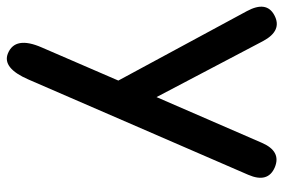

<svg xmlns="http://www.w3.org/2000/svg" viewBox="-155 -394 830 562"><g transform="rotate(90 260.0 -113.0)"><path d="M468.8 -502.4Q515.6 -482.4 490.7 -424.8L211.9 218.3Q178.2 296.4 135.3 278.8Q84 257.8 117.7 180.2L214.8 -44.4L11.7 -420.4Q-19.5 -478 23.4 -501Q68.8 -525.4 99.6 -467.3L263.2 -156.2L397 -464.4Q421.9 -522 468.8 -502.4Z"/></g></svg>

Font: Comic Relief LRS
Style: Regular
Weight: 400
Designer: Jeff Davis
Foundry: Loudifier
Version: Version 1.0